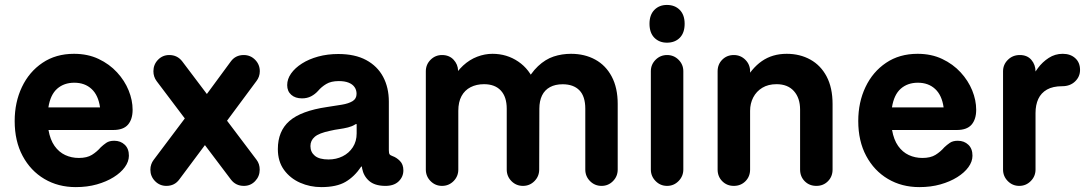

<svg xmlns="http://www.w3.org/2000/svg" viewBox="-20 -750 4456 785"><path d="M289.8 15Q217.8 15 161.4 -18.4Q105 -51.8 72.5 -112.5Q40 -173.2 40 -255.2Q40 -331.8 69.6 -394.1Q99.2 -456.5 153.8 -493.2Q208.2 -530 282.5 -530Q338.8 -530 383.1 -509Q427.5 -488 458.6 -454.1Q489.8 -420.2 506 -380.2Q522.2 -340.2 522.2 -301.2Q522.2 -262.5 503.4 -240.5Q484.5 -218.5 443 -218.5H178.2Q185.2 -178.5 203.1 -153.2Q221 -128 246.6 -116.1Q272.2 -104.2 302.5 -104.2Q335.5 -104.2 355.9 -116.9Q376.2 -129.5 392 -147.8Q402.2 -157.5 414.5 -166Q426.8 -174.5 447 -174.5Q473 -174.5 490.1 -158.2Q507.2 -142 507 -113Q506.8 -89.2 490.4 -66.6Q474 -44 444.6 -25.6Q415.2 -7.2 376 3.9Q336.8 15 289.8 15ZM177.8 -310.8H389Q382 -360.8 354.4 -386.2Q326.8 -411.8 283.8 -411.8Q241.8 -411.8 213.9 -387.4Q186 -363 177.8 -310.8Z M977.2 10Q944 10 924.2 -15.8L620.5 -418.2Q607.2 -436 607.2 -458.8Q607.2 -486.2 626 -505.6Q644.8 -525 672 -525Q705 -525 725 -499.2L1028.8 -96.8Q1041.8 -80 1041.8 -56.2Q1041.8 -29 1023.1 -9.5Q1004.5 10 977.2 10ZM782.8 -307.2 923.5 -498.5Q942.8 -525 976.5 -525Q1004 -525 1023.1 -505.6Q1042.2 -486.2 1042.2 -458.8Q1042.2 -447.2 1038.6 -437.1Q1035 -427 1028.8 -419L866.2 -199.8ZM660.2 10Q633 10 613.9 -9.5Q594.8 -29 594.8 -56.2Q594.8 -67.8 598.4 -78Q602 -88.2 608 -96L766.8 -307.2L850 -199.8L713.2 -16.5Q694 10 660.2 10Z M1293.8 15Q1247.5 15 1207 -2.9Q1166.5 -20.8 1141.2 -55.4Q1116 -90 1116 -140.5Q1116 -213.8 1163.2 -255.2Q1210.5 -296.8 1317.2 -312.5Q1350.5 -317.5 1377.8 -322Q1405 -326.5 1421.4 -336.4Q1437.8 -346.2 1437.8 -366.5Q1437.8 -382.2 1429.5 -394Q1421.2 -405.8 1405.2 -412.1Q1389.2 -418.5 1365.2 -418.5Q1333.5 -418.5 1313.9 -406.6Q1294.2 -394.8 1280.5 -378.5Q1268.2 -364.8 1251.9 -356.2Q1235.5 -347.8 1214.8 -347.8Q1187.2 -347.8 1170.8 -362.4Q1154.2 -377 1154.2 -402Q1154.2 -427 1170.2 -449.6Q1186.2 -472.2 1214.4 -490.2Q1242.5 -508.2 1280.9 -518.8Q1319.2 -529.2 1363.2 -529.2Q1431.2 -529.2 1477.1 -504.5Q1523 -479.8 1546.4 -435.9Q1569.8 -392 1569.8 -334.5V-136.5Q1569.8 -124.2 1572.6 -119.6Q1575.5 -115 1584.8 -111.8Q1601 -106.2 1615.1 -92Q1629.2 -77.8 1629.2 -53.5Q1629.2 -26.8 1609.4 -8Q1589.5 10.8 1552.8 10Q1511.5 9.2 1489 -10.5Q1466.5 -30.2 1460.5 -61.5L1459.8 -68.8H1456.8Q1429.5 -28 1392.8 -6.5Q1356 15 1293.8 15ZM1323.2 -98Q1354.8 -98 1380.9 -111Q1407 -124 1422.6 -148.1Q1438.2 -172.2 1438.2 -204.5V-240.2Q1438.2 -243 1436.8 -243.1Q1435.2 -243.2 1431.5 -240.8Q1419.5 -233.2 1402.6 -229Q1385.8 -224.8 1367.2 -222.2Q1348.8 -219.8 1329.5 -215.2Q1284.2 -205.8 1266.8 -190.6Q1249.2 -175.5 1249.2 -152.8Q1249.2 -128 1267.4 -113Q1285.5 -98 1323.2 -98Z M1787.2 10Q1759.8 10 1740.4 -9.5Q1721 -29 1721 -56.8V-458.5Q1721 -486.2 1740.4 -505.6Q1759.8 -525 1787.2 -525Q1816.5 -525 1834.4 -506Q1852.2 -487 1853 -460.8L1854.5 -415.5L1826.2 -418.2Q1846.5 -457.2 1873.4 -481.9Q1900.2 -506.5 1931.2 -518.2Q1962.2 -530 1993.5 -530Q2052.2 -530 2099 -498.2Q2145.8 -466.5 2167.5 -409L2122 -398.2Q2149.5 -451.2 2179.8 -479.5Q2210 -507.8 2243.6 -518.9Q2277.2 -530 2314.5 -530Q2370.5 -530 2413.6 -506.4Q2456.8 -482.8 2481.1 -436.9Q2505.5 -391 2505.5 -325V-56.8Q2505.5 -29 2486.2 -9.5Q2467 10 2439.5 10Q2411.8 10 2392.4 -9.5Q2373 -29 2373 -56.8V-305.5Q2373 -356.2 2348.8 -380.9Q2324.5 -405.5 2280.5 -405.5Q2250.2 -405.5 2228.8 -393.9Q2207.2 -382.2 2196.2 -359.8Q2185.2 -337.2 2185.2 -305.5L2184.5 -56.8Q2184.5 -29 2165.1 -9.5Q2145.8 10 2118.2 10Q2090.5 10 2071.1 -9.5Q2051.8 -29 2051.8 -56.8V-305.5Q2051.8 -354 2027.6 -379.9Q2003.5 -405.8 1958.8 -405.8Q1928 -405.8 1904 -393.5Q1880 -381.2 1866.9 -357Q1853.8 -332.8 1853.8 -296.8V-56.8Q1853.8 -29 1834.4 -9.5Q1815 10 1787.2 10Z M2707.5 10Q2679.8 10 2660.4 -9.8Q2641 -29.5 2641 -57V-458.8Q2641 -486.2 2660.4 -505.6Q2679.8 -525 2707.5 -525Q2735 -525 2754.4 -505.6Q2773.8 -486.2 2773.8 -458.8V-57Q2773.8 -29.5 2754.4 -9.8Q2735 10 2707.5 10ZM2706.8 -575.5Q2675.5 -575.5 2655.5 -595.6Q2635.5 -615.8 2635.5 -652.8Q2635.5 -689.2 2655.4 -709.5Q2675.3 -729.8 2706.6 -729.8Q2739.2 -729.8 2759.2 -709.5Q2779.2 -689.2 2779.2 -652.8Q2779.2 -615.8 2759.4 -595.6Q2739.5 -575.5 2706.8 -575.5Z M2980.2 10Q2952 10 2933 -9.1Q2914 -28.2 2914 -56.8V-458.5Q2914 -487 2933 -506Q2952 -525 2980.2 -525Q3008 -525 3027.4 -505.6Q3046.8 -486.2 3046.8 -458.5V-397.5L3020 -410.2Q3052 -470.5 3095 -500.2Q3138 -530 3196.5 -530Q3250.5 -530 3293.1 -506.4Q3335.8 -482.8 3359.9 -436.9Q3384 -391 3384 -324.5V-56.8Q3384 -28.2 3365.1 -9.1Q3346.2 10 3317.8 10Q3289 10 3270.1 -9.1Q3251.2 -28.2 3251.2 -56.8V-302Q3251.2 -349.2 3226 -377.5Q3200.8 -405.8 3154.8 -405.8Q3120.8 -405.8 3096.6 -391.1Q3072.5 -376.5 3059.6 -351.6Q3046.8 -326.8 3046.8 -297V-56.8Q3046.8 -28.2 3027.8 -9.1Q3008.8 10 2980.2 10Z M3738.8 15Q3666.8 15 3610.4 -18.4Q3554 -51.8 3521.5 -112.5Q3489 -173.2 3489 -255.2Q3489 -331.8 3518.6 -394.1Q3548.2 -456.5 3602.8 -493.2Q3657.2 -530 3731.5 -530Q3787.8 -530 3832.1 -509Q3876.5 -488 3907.6 -454.1Q3938.8 -420.2 3955 -380.2Q3971.2 -340.2 3971.2 -301.2Q3971.2 -262.5 3952.4 -240.5Q3933.5 -218.5 3892 -218.5H3627.2Q3634.2 -178.5 3652.1 -153.2Q3670 -128 3695.6 -116.1Q3721.2 -104.2 3751.5 -104.2Q3784.5 -104.2 3804.9 -116.9Q3825.2 -129.5 3841 -147.8Q3851.2 -157.5 3863.5 -166Q3875.8 -174.5 3896 -174.5Q3922 -174.5 3939.1 -158.2Q3956.2 -142 3956 -113Q3955.8 -89.2 3939.4 -66.6Q3923 -44 3893.6 -25.6Q3864.2 -7.2 3825 3.9Q3785.8 15 3738.8 15ZM3626.8 -310.8H3838Q3831 -360.8 3803.4 -386.2Q3775.8 -411.8 3732.8 -411.8Q3690.8 -411.8 3662.9 -387.4Q3635 -363 3626.8 -310.8Z M4147.2 10Q4119.8 10 4100.4 -9.6Q4081 -29.2 4081 -56.8V-458.5Q4081 -486 4100.8 -505.5Q4120.5 -525 4149.5 -525Q4180 -525 4196.9 -505.1Q4213.8 -485.2 4213.8 -457.8V-411.5L4194.8 -423.2Q4205.5 -447.2 4223.8 -471.9Q4242 -496.5 4267.8 -513.2Q4293.5 -530 4325 -530Q4356.5 -530 4376.1 -512.2Q4395.8 -494.5 4395.8 -464Q4395.8 -436.5 4375.5 -417Q4355.2 -397.5 4323 -397.5Q4284.8 -397.5 4260.6 -383.8Q4236.5 -370 4225.1 -345.5Q4213.8 -321 4213.8 -288V-56.8Q4213.8 -29.2 4194.2 -9.6Q4174.8 10 4147.2 10Z"/></svg>

Font: National Park
Style: Regular
Weight: 400
Designer: Andrea Herstowski, Ben Hoepner
Version: Version 1.009